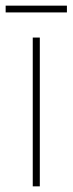

<svg xmlns="http://www.w3.org/2000/svg" viewBox="-39 -660 257 680"><path d="M198 -640H-19V-616H198ZM102 0V-527H77V0Z"/></svg>

Font: Noto Sans Lao UI Cond Thin
Style: Regular
Weight: 100
Width: 3
Designer: Monotype Design Team
Foundry: Monotype Imaging Inc.
Version: Version 2.000